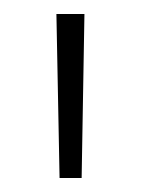

<svg xmlns="http://www.w3.org/2000/svg" viewBox="-20 -684 201 274"><path d="M100.5 -664 96.5 -430H65L60.5 -664Z"/></svg>

Font: Anek Devanagari ExtraLight
Style: Regular
Weight: 250
Designer: Kailash Malviya (Devanagari) & Yesha Goshar (Latin)
Foundry: Ek Type
Version: Version 1.003